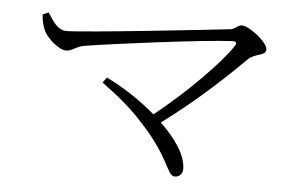

<svg xmlns="http://www.w3.org/2000/svg" viewBox="-44 -669 1089 690"><g transform="rotate(5 500.0 -324.0)"><path d="M335 -376 321 -357C376 -317 426 -276 466 -232C583 -109 579 -43 609 -43C624 -43 637 -54 637 -72C637 -121 598 -179 542 -232C670 -326 780 -432 835 -487C861 -510 897 -502 897 -527C897 -552 829 -605 803 -605C788 -605 780 -591 764 -588C693 -580 238 -530 175 -530C141 -530 122 -568 106 -591L85 -582C87 -554 94 -534 100 -522C112 -498 153 -460 181 -460C200 -460 218 -478 241 -482C330 -497 675 -542 775 -546C787 -546 790 -540 783 -529C744 -469 627 -349 513 -259C458 -306 393 -349 335 -376Z"/></g></svg>

Font: Noto Serif CJK TC Light
Style: Regular
Weight: 300
Designer: Ryoko NISHIZUKA 西塚涼子 (kana & ideographs); Frank Grießhammer (Latin, Greek & Cyrillic); Wenlong ZHANG 张文龙 (bopomofo); San
Foundry: Adobe
Version: Version 2.001;hotconv 1.1.0;makeotfexe 2.6.0